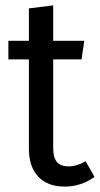

<svg xmlns="http://www.w3.org/2000/svg" viewBox="-20 -678 370 711"><path d="M330 -23Q280 13 220 13Q156 13 121.5 -24Q87 -61 87 -128V-458H11V-527H87V-647L177 -658V-527H292L282 -458H177V-129Q177 -95 190.5 -78.5Q204 -62 234 -62Q265 -62 297 -81Z"/></svg>

Font: Fira Sans Condensed
Style: Regular
Weight: 400
Width: 3
Designer: bBox Type GmbH & Carrois Corporate GbR & Edenspiekermann AG
Foundry: bBox Type GmbH & Carrois Corporate GbR & Edenspiekermann AG
Version: Version 4.301